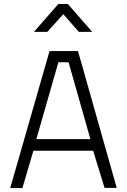

<svg xmlns="http://www.w3.org/2000/svg" viewBox="-20 -957 644 977"><path d="M32 0 232 -697H377L574 -1H512L454 -190H150L94 0ZM277 -640 165 -249H440L329 -640ZM153 -795 277 -937H325L449 -795H381L302 -885L221 -795Z"/></svg>

Font: TypoPRO Titillium Text
Style: 250 wt
Weight: 300
Designer: Accademia di Belle Arti di Urbino and others
Foundry: Accademia di Belle Arti di Urbino and others.
Version: Version 25.000